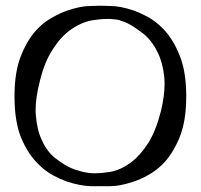

<svg xmlns="http://www.w3.org/2000/svg" viewBox="-20 -638 696 666"><path d="M626 -303.7Q626 -392.6 601.6 -449.2Q578.1 -506.8 542 -542Q519.5 -564.5 493.2 -579.1Q467.8 -592.8 443.4 -601.6Q397.5 -617.2 362.3 -617.2Q328.1 -618.2 328.1 -618.2Q328.1 -618.2 293.9 -617.2Q259.8 -617.2 213.9 -601.6Q188.5 -592.8 163.1 -578.1Q136.7 -564.5 114.3 -542Q78.1 -506.8 54.7 -449.2Q30.3 -392.6 30.3 -303.7Q30.3 -215.8 53.7 -159.2Q78.1 -101.6 114.3 -67.4Q136.7 -44.9 163.1 -30.3Q188.5 -16.6 212.9 -7.8Q259.8 6.8 293.9 7.8Q328.1 7.8 328.1 7.8Q328.1 7.8 362.3 7.8Q396.5 7.8 442.4 -7.8Q467.8 -15.6 493.2 -30.3Q518.6 -43.9 542 -66.4Q577.1 -100.6 601.6 -158.2Q626 -215.8 626 -303.7ZM393.6 -568.4Q395.5 -567.4 403.3 -564.5Q412.1 -562.5 423.8 -556.6Q446.3 -544.9 476.6 -521.5Q506.8 -498 527.3 -455.1Q544.9 -419.9 549.8 -370.1Q550.8 -358.4 550.8 -345.7Q550.8 -304.7 538.1 -252Q520.5 -183.6 494.1 -141.6Q466.8 -99.6 436.5 -76.2Q400.4 -48.8 363.3 -42Q334 -37.1 312.5 -37.1Q305.7 -37.1 299.8 -37.1Q286.1 -38.1 276.4 -40Q266.6 -42 262.7 -43Q259.8 -43.9 250 -46.9Q240.2 -48.8 227.5 -54.7Q203.1 -65.4 173.8 -87.9Q143.6 -110.4 125 -152.3Q108.4 -186.5 104.5 -237.3Q103.5 -246.1 103.5 -255.9Q103.5 -299.8 118.2 -356.4Q134.8 -424.8 163.1 -466.8Q190.4 -509.8 222.7 -533.2Q260.7 -560.5 298.8 -567.4Q329.1 -572.3 351.6 -572.3Q356.4 -572.3 361.3 -572.3Q375 -571.3 383.8 -570.3Q392.6 -568.4 393.6 -568.4Z"/></svg>

Font: BSRU BANSOMDEJ
Style: Regular
Weight: 400
Designer: Wisit Potiwat
Version: Version 1.000;PS 002.000;hotconv 1.0.70;makeotf.lib2.5.58329